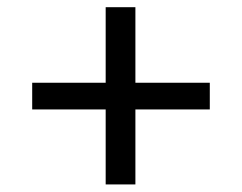

<svg xmlns="http://www.w3.org/2000/svg" viewBox="-20 -579 655 520"><path d="M346.7 -559.5V-354.9H548.2V-282.6H346.7V-79.5H266.2V-282.6H67.2V-354.9H266.2V-559.5Z"/></svg>

Font: FiraCode Nerd Font
Style: Regular
Weight: 400
Designer: Carrois Corporate, Edenspiekermann AG, Nikita Prokopov
Foundry: Carrois Corporate, Edenspiekermann AG, Nikita Prokopov
Version: Version 6.002;Nerd Fonts 2.2.2